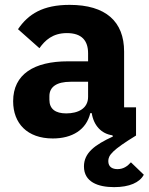

<svg xmlns="http://www.w3.org/2000/svg" viewBox="-20 -557 611 789"><path d="M539 -116H490V-345C490 -469 414 -537 266 -537C156 -537 96 -499 54 -437L142 -359C165 -391 196 -421 255 -421C317 -421 342 -389 342 -338V-305H259C120 -305 34 -252 34 -141C34 -50 92 12 197 12C277 12 335 -24 351 -92H357C365 -41 397 -7 442 -1L444 4C370 38 325 71 325 127C325 191 383 212 449 212C512 212 554 193 571 161L518 110C504 126 487 138 463 138C443 138 425 130 425 105C425 81 441 60 539 0ZM342 -221V-159C342 -111 301 -91 252 -91C208 -91 183 -109 183 -147V-162C183 -200 213 -221 270 -221Z"/></svg>

Font: LVC Sans
Style: Bold
Weight: 700
Designer: Mike Abbink, Paul van der Laan, Pieter van Rosmalen
Foundry: Bold Monday
Version: Version 3.0